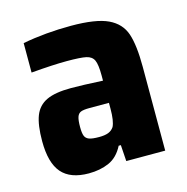

<svg xmlns="http://www.w3.org/2000/svg" viewBox="-84 -598 667 686"><g transform="rotate(-15 249.5 -255.0)"><path d="M31 -146Q31 -206 44 -239.5Q57 -273 89 -288Q121 -303 179 -303Q221 -303 297 -299V-319Q297 -359 289.5 -375Q282 -391 261.5 -395.5Q241 -400 190 -400Q140 -400 58 -393V-502Q143 -518 237 -518Q329 -518 373.5 -497Q418 -476 432.5 -433Q447 -390 447 -310V0H303L299 -60H291Q271 -21 238 -6.5Q205 8 163 8Q95 8 63 -29Q31 -66 31 -146ZM287 -130Q297 -150 297 -195V-217H225Q203 -217 193 -213Q183 -209 179 -197Q175 -185 175 -160Q175 -138 179 -127.5Q183 -117 194.5 -112.5Q206 -108 232 -108Q253 -108 266 -113Q279 -118 287 -130Z"/></g></svg>

Font: Saira Semi Condensed
Style: Bold
Weight: 700
Width: 4
Designer: Hector Gatti with collaboration of the Omnibus-Type team
Foundry: Omnibus-Type
Version: Version 1.001; ttfautohint (v1.8)